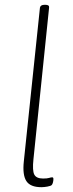

<svg xmlns="http://www.w3.org/2000/svg" viewBox="-20 -772 305 798"><path d="M152 6Q106 6 89.5 -19.5Q73 -45 79 -101L146 -740Q148 -752 165 -752H169Q186 -752 184 -740L119 -110Q114 -63 122.5 -46.5Q131 -30 159 -30Q176 -30 184 -32.5Q192 -35 197 -35Q202 -35 202 -28Q202 -21 200 -13.5Q198 -6 195 -3Q191 1 177 3.5Q163 6 152 6Z"/></svg>

Font: Asap Condensed Condensed Thin
Style: Italic
Weight: 100
Width: 3
Italic angle: -6°
Designer: Pablo Cosgaya
Foundry: Omnibus-Type
Version: Version 3.001; ttfautohint (v1.8.4.7-5d5b)